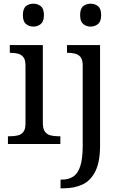

<svg xmlns="http://www.w3.org/2000/svg" viewBox="-20 -780 660 1040"><path d="M23 0V-42H36Q58 -42 76.5 -46.5Q95 -51 106.5 -65.5Q118 -80 118 -109V-426Q118 -456 106.5 -470.5Q95 -485 76.5 -489.5Q58 -494 36 -494H33V-536H212V-114Q212 -83 223 -67.5Q234 -52 253 -47Q272 -42 294 -42H307V0ZM161 -636Q137 -636 120.5 -650Q104 -664 104 -698Q104 -733 120.5 -746.5Q137 -760 161 -760Q184 -760 201 -746.5Q218 -733 218 -698Q218 -664 201 -650Q184 -636 161 -636ZM308 240V193H315Q351 193 376.5 176.5Q402 160 415 119.5Q428 79 428 9V-426Q428 -456 416.5 -470.5Q405 -485 386.5 -489.5Q368 -494 346 -494H343V-536H522V8Q522 97 496.5 148Q471 199 426.5 219.5Q382 240 324 240ZM471 -636Q447 -636 430.5 -650Q414 -664 414 -698Q414 -733 430.5 -746.5Q447 -760 471 -760Q494 -760 511 -746.5Q528 -733 528 -698Q528 -664 511 -650Q494 -636 471 -636Z"/></svg>

Font: Noto Serif Georgian
Style: Regular
Weight: 400
Designer: Monotype Design Team, Akaki Razmadze
Foundry: Google LLC
Version: Version 2.002